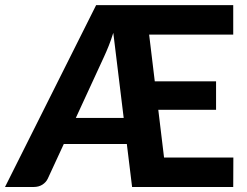

<svg xmlns="http://www.w3.org/2000/svg" viewBox="-35 -746 987 766"><path d="M458.5 -275.5 417 -615Q408.5 -587.5 399 -563.8Q389.5 -540 380 -519.5L267.5 -275.5ZM896 -117.5 895.5 0H492L471 -171.5H219.5L155.5 -33Q148.5 -18.5 134 -9.2Q119.5 0 99 0H-15L348.5 -725.5H895.5V-608H560L582.5 -421.5H827V-308H596.5L619.5 -117.5Z"/></svg>

Font: Lato 2
Style: Regular
Weight: 800
Designer: Lukasz Dziedzic with Adam Twardoch and Botio Nikoltchev
Foundry: tyPoland Lukasz Dziedzic
Version: Version 2.015; 2015-08-06; http://www.latofonts.com/